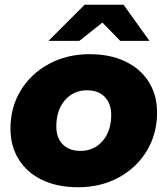

<svg xmlns="http://www.w3.org/2000/svg" viewBox="-20 -779 705 808"><path d="M24 -238Q24 -327 67 -398Q110 -469 186 -510Q262 -551 357 -551Q443 -551 507 -520.5Q571 -490 606 -434.5Q641 -379 641 -305Q641 -216 598 -144.5Q555 -73 479.5 -32Q404 9 308 9Q222 9 158 -21.5Q94 -52 59 -108Q24 -164 24 -238ZM448 -295Q448 -343 421 -371Q394 -399 346 -399Q289 -399 253 -357Q217 -315 217 -247Q217 -199 244 -171.5Q271 -144 319 -144Q376 -144 412 -186Q448 -228 448 -295ZM486 -607 411 -684 314 -607H184L336 -759H500L609 -607Z"/></svg>

Font: Idrija
Style: Italic
Weight: 800
Italic angle: -11.3°
Designer: Julieta Ulanovsky
Foundry: Julieta Ulanovsky
Version: Version 7.200